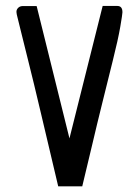

<svg xmlns="http://www.w3.org/2000/svg" viewBox="-20 -640 440 659"><path d="M334.5 -619.6H382.4Q400.7 -619.6 400.2 -597.3Q400.2 -591.4 392.8 -547.9Q385.4 -504.9 367.3 -432.6Q349.3 -360.2 331.3 -287.5Q313.2 -214.9 296.4 -143Q279.6 -71.1 262.8 -2.5L262.4 -0.5H260.4H181.8H179.8L179.3 -2.5Q146.7 -139.8 120.8 -250Q94.9 -360.2 76.6 -432.6Q58.3 -504.9 49.4 -542.2Q40.5 -579.5 39 -584.5Q37.5 -589.4 36.6 -597.3Q35.6 -605.7 41.5 -612.2Q47.4 -618.6 56.3 -619.1H103.8H105.7L106.2 -617.6L218.4 -165L332 -618.1L332.5 -619.6Z"/></svg>

Font: RIT Uroob
Style: 

Weight: 700
Designer: Hussain K H
Foundry: RIT
Version: 2.1.1